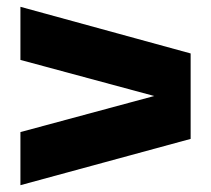

<svg xmlns="http://www.w3.org/2000/svg" viewBox="-20 -582 620 564"><path d="M40 -194 433 -300 40 -406V-562L540 -425V-174L40 -38Z"/></svg>

Font: Urbanist
Style: Regular
Weight: 400
Designer: Corey Hu
Foundry: Corey Hu
Version: Version 1.2; befe77262ef67d88f1d94aa3d2e49ef1327b4483